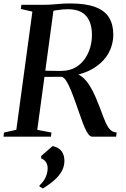

<svg xmlns="http://www.w3.org/2000/svg" viewBox="-32 -770 710 1082"><path d="M-12 0 -9.5 -23 60 -38.5 150.5 -704.5 85.5 -719.5 88.5 -743H217.5Q243 -743 266.2 -745Q289.5 -747 313.2 -748.8Q337 -750.5 363.5 -750.5Q451 -750.5 504.5 -730.5Q558 -710.5 582 -671.8Q606 -633 606.5 -577Q606.5 -518.5 578.8 -469.2Q551 -420 496.5 -386.2Q442 -352.5 362.5 -340.5L377 -356.5Q407 -356.5 431 -336.8Q455 -317 473.8 -286.5Q492.5 -256 506.2 -223.8Q520 -191.5 529.5 -166.5Q543 -130.5 553.2 -104Q563.5 -77.5 573.5 -60Q583.5 -42.5 595.8 -33.5Q608 -24.5 625.5 -23.5L622.5 0H486.5Q477 0 467 -12.5Q457 -25 446.8 -47.8Q436.5 -70.5 426 -101Q410.5 -144.5 396.2 -185.2Q382 -226 368.5 -259.2Q355 -292.5 342 -313.2Q329 -334 315.5 -337.5Q309 -337.5 295.5 -337.2Q282 -337 265.8 -337Q249.5 -337 234.2 -337Q219 -337 209 -337L215 -372Q223 -371.5 237.2 -371.2Q251.5 -371 267.5 -370.8Q283.5 -370.5 297.2 -370.2Q311 -370 317.5 -370.5Q360 -371.5 391.8 -389.2Q423.5 -407 444.5 -436.2Q465.5 -465.5 476 -501.5Q486.5 -537.5 486 -575Q486 -641.5 453.8 -679.8Q421.5 -718 349.5 -718Q337 -718 319 -716.5Q301 -715 283 -712Q265 -709 253.5 -706L271.5 -726.5L178 -38.5L258 -23L255 0ZM190.5 281V275Q205.5 262 215.8 246Q226 230 231.2 213Q236.5 196 236.5 179Q236.5 157.5 226.5 143Q216.5 128.5 200 123V109L264.5 53Q297.5 60 314.2 81.2Q331 102.5 331 136.5Q331 167 316.5 193.8Q302 220.5 274.8 244.8Q247.5 269 209.5 292Z"/></svg>

Font: Merriweather 120pt Medium
Style: Italic
Weight: 500
Italic angle: -7.8°
Version: Version 2.101